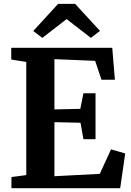

<svg xmlns="http://www.w3.org/2000/svg" viewBox="-20 -996 692 1016"><path d="M119 -69.5V-668L39.5 -681V-743H574L588 -574H517L483.5 -674L268 -683V-417L405 -420L421.5 -502.5H485.5V-259.5H421.5L406 -346.5L268 -349.5V-63.5L508 -76L567.5 -205.5L642.5 -184L616 0H40.5V-59ZM204 -795.5 156 -832 287.5 -975.5H377.5L509 -832.5L461 -795.5L332.5 -895Z"/></svg>

Font: Merriweather 20pt
Style: Bold
Weight: 700
Version: Version 2.100